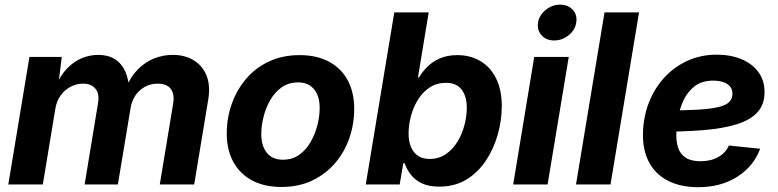

<svg xmlns="http://www.w3.org/2000/svg" viewBox="-20 -780 3290 812"><path d="M15.1 0 104.5 -539.1H241.2L225.1 -407.7L214.4 -412.1Q235.4 -461.4 264.4 -491.2Q293.5 -521 327.1 -534.4Q360.8 -547.9 395 -547.9Q436.5 -547.9 465.1 -530.3Q493.7 -512.7 509.3 -478.8Q524.9 -444.8 526.9 -396L511.7 -405.8Q531.7 -455.1 563 -486.6Q594.2 -518.1 632.3 -533Q670.4 -547.9 710.4 -547.9Q762.2 -547.9 799.6 -524.9Q836.9 -502 853.8 -459.5Q870.6 -417 860.4 -357.4L801.3 0H655.8L711.9 -339.4Q717.3 -370.6 710 -389.9Q702.6 -409.2 686.3 -417.7Q669.9 -426.3 647.5 -426.3Q617.7 -426.3 593.3 -413.1Q568.8 -399.9 553.2 -377Q537.6 -354 532.7 -325.7L478.5 0H337.9L394.5 -343.3Q401.4 -383.8 383.5 -405Q365.7 -426.3 331.1 -426.3Q303.7 -426.3 278.8 -413.3Q253.9 -400.4 236.6 -376.5Q219.2 -352.5 213.9 -319.3L161.1 0Z M1170.4 10.7Q1097.2 10.7 1045.4 -17.3Q993.7 -45.4 966.3 -96.2Q939 -147 939 -215.3Q939 -281.2 960.2 -340.8Q981.4 -400.4 1021.2 -447Q1061 -493.7 1118.2 -520.3Q1175.3 -546.9 1247.1 -546.9Q1319.8 -546.9 1371.6 -519Q1423.3 -491.2 1450.7 -440.2Q1478 -389.2 1478 -320.3Q1478 -254.9 1457.3 -195.3Q1436.5 -135.7 1396.5 -89.4Q1356.4 -43 1299.6 -16.1Q1242.7 10.7 1170.4 10.7ZM1176.3 -104.5Q1216.3 -104.5 1245.6 -125.5Q1274.9 -146.5 1293.9 -179.9Q1313 -213.4 1322.5 -251.5Q1332 -289.6 1332 -323.7Q1332 -356.9 1321.5 -380.9Q1311 -404.8 1290.8 -418.2Q1270.5 -431.6 1240.7 -431.6Q1201.2 -431.6 1171.6 -410.9Q1142.1 -390.1 1123 -356.9Q1104 -323.7 1094.5 -285.6Q1085 -247.6 1085 -212.9Q1085 -163.6 1108.4 -134Q1131.8 -104.5 1176.3 -104.5Z M1837.4 9.3Q1793 9.3 1763.4 -5.1Q1733.9 -19.5 1716.8 -42.2Q1699.7 -64.9 1691.4 -89.4H1685.5L1670.4 0H1526.9L1647.5 -727.5H1793L1747.6 -452.6H1752Q1766.1 -476.6 1788.1 -498.3Q1810.1 -520 1841.3 -533.4Q1872.6 -546.9 1913.6 -546.9Q1968.8 -546.9 2011.2 -522Q2053.7 -497.1 2077.9 -448.7Q2102.1 -400.4 2102.1 -330.6Q2102.1 -272 2085.4 -212.2Q2068.8 -152.3 2035.9 -102.1Q2002.9 -51.8 1953.4 -21.2Q1903.8 9.3 1837.4 9.3ZM1796.9 -107.9Q1836.9 -107.9 1866.5 -128.7Q1896 -149.4 1915.5 -182.1Q1935.1 -214.8 1944.6 -252.4Q1954.1 -290 1954.1 -324.2Q1954.1 -373 1932.1 -401.4Q1910.2 -429.7 1866.2 -429.7Q1827.1 -429.7 1797.6 -410.4Q1768.1 -391.1 1748.3 -359.6Q1728.5 -328.1 1718.3 -290.3Q1708 -252.4 1708 -215.8Q1708 -166 1730.7 -137Q1753.4 -107.9 1796.9 -107.9Z M2150.4 0 2239.3 -539.1H2385.3L2295.9 0ZM2323.7 -608.9Q2290 -608.9 2270.3 -630.9Q2250.5 -652.8 2255.4 -684.6Q2260.7 -716.3 2288.1 -738.3Q2315.4 -760.3 2348.6 -760.3Q2382.8 -760.3 2402.6 -738.3Q2422.4 -716.3 2417 -684.6Q2412.1 -652.8 2384.8 -630.9Q2357.4 -608.9 2323.7 -608.9Z M2682.6 -727.5 2562 0H2416L2536.6 -727.5Z M2932.1 11.7Q2859.4 11.7 2806.4 -14.9Q2753.4 -41.5 2725.6 -92.5Q2697.8 -143.6 2699.2 -216.3Q2700.7 -285.2 2723.9 -345.2Q2747.1 -405.3 2788.8 -451.2Q2830.6 -497.1 2887.2 -522.9Q2943.8 -548.8 3011.2 -548.8Q3069.3 -548.8 3115 -530Q3160.6 -511.2 3187 -475.8Q3213.4 -440.4 3213.4 -390.1Q3213.4 -338.4 3183.6 -305.4Q3153.8 -272.5 3095.7 -254.4Q3037.6 -236.3 2952.9 -229.5Q2868.2 -222.7 2758.3 -222.7L2773.4 -312.5Q2866.7 -312.5 2926.3 -315.9Q2985.8 -319.3 3018.8 -327.4Q3051.8 -335.4 3064.7 -349.4Q3077.6 -363.3 3077.6 -383.8Q3077.6 -409.7 3056.2 -424.3Q3034.7 -439 2996.6 -439Q2949.2 -439 2918.9 -416Q2888.7 -393.1 2871.8 -357.9Q2855 -322.8 2847.9 -283.9Q2840.8 -245.1 2840.3 -212.9Q2839.4 -180.7 2848.1 -154.5Q2856.9 -128.4 2879.6 -113.3Q2902.3 -98.1 2942.9 -98.1Q2986.3 -98.1 3017.8 -116Q3049.3 -133.8 3062.5 -164.6L3194.8 -150.9Q3168 -77.6 3098.9 -33Q3029.8 11.7 2932.1 11.7Z"/></svg>

Font: Inter 18pt
Style: Bold Italic
Weight: 700
Italic angle: -9.3988°
Designer: Rasmus Andersson
Foundry: rsms
Version: Version 4.001;git-66647c0bb